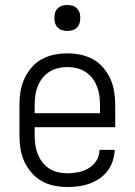

<svg xmlns="http://www.w3.org/2000/svg" viewBox="-20 -742 540 770"><path d="M250 8Q223 8 196.5 2.5Q170 -3 147 -16Q124 -29 106 -50Q88 -71 77 -95.5Q66 -120 62 -146.5Q58 -173 58 -200V-320Q58 -347 62 -373.5Q66 -400 77 -424.5Q88 -449 105.5 -470Q123 -491 146.5 -504Q170 -517 196.5 -522.5Q223 -528 250 -528Q277 -528 303.5 -522.5Q330 -517 353.5 -504Q377 -491 394.5 -470Q412 -449 423 -424.5Q434 -400 438 -373.5Q442 -347 442 -320V-232H119V-200Q119 -181 121.5 -162Q124 -143 131 -125Q138 -107 149.5 -92Q161 -77 177 -66.5Q193 -56 212 -51.5Q231 -47 250 -47Q272 -47 294.5 -51.5Q317 -56 336 -67.5Q355 -79 367 -98.5Q379 -118 379 -141H440Q439 -118 432 -96.5Q425 -75 411.5 -57Q398 -39 379 -26Q360 -13 339 -5.5Q318 2 295.5 5Q273 8 250 8ZM119 -288H381V-320Q381 -339 378.5 -358Q376 -377 369 -395Q362 -413 350.5 -428Q339 -443 323 -453.5Q307 -464 288 -468.5Q269 -473 250 -473Q231 -473 212 -468.5Q193 -464 177 -453.5Q161 -443 149.5 -428Q138 -413 131 -395Q124 -377 121.5 -358Q119 -339 119 -320ZM250 -618Q239 -618 229 -621Q219 -624 211.5 -631.5Q204 -639 201 -649Q198 -659 198 -670Q198 -681 201 -691Q204 -701 211.5 -708.5Q219 -716 229 -719Q239 -722 250 -722Q261 -722 271 -719Q281 -716 288.5 -708.5Q296 -701 299 -691Q302 -681 302 -670Q302 -659 299 -649Q296 -639 288.5 -631.5Q281 -624 271 -621Q261 -618 250 -618Z"/></svg>

Font: Iosevka Term Curly Light
Style: Regular
Weight: 300
Designer: Belleve Invis
Foundry: Belleve Invis
Version: Version 32.3.0